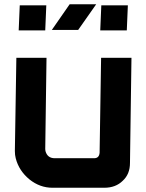

<svg xmlns="http://www.w3.org/2000/svg" viewBox="-20 -884 689 904"><path d="M592 -117Q592 -64 558 -33Q525 0 471 0H227Q168 0 119 -39Q69 -80 54 -139Q50 -154 50 -173L57 -612H199L193 -182Q193 -177 194 -173Q203 -139 238 -139H423Q447 -139 449 -165L456 -612H599ZM308 -864H433L348 -743H224ZM457 -859H582L577 -741H452ZM73 -859H198L193 -741H68Z"/></svg>

Font: Covid19
Style: Regular
Weight: 400
Designer: Peter Wiegel
Foundry: (c) CAT - Ing. Peter Wiegel.  for Rudolf Maass + Partner GmbH
Version: Version 001.000